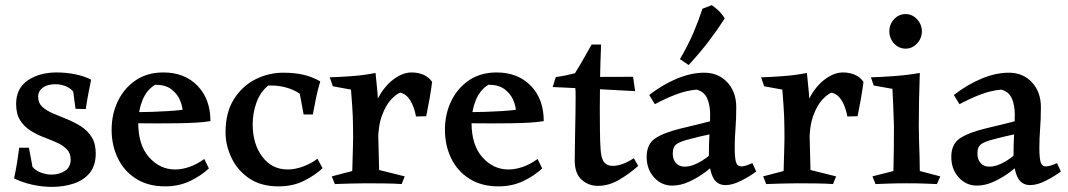

<svg xmlns="http://www.w3.org/2000/svg" viewBox="-20 -719 4172 750"><path d="M35 -22Q43 -60 47 -86Q51 -112 55 -142H93L107 -67Q120 -52 140.5 -44.5Q161 -37 182 -37Q210 -37 233 -51Q256 -65 256 -96Q256 -121 240.5 -136.5Q225 -152 201 -162.5Q177 -173 149.5 -183.5Q122 -194 98 -209.5Q74 -225 58.5 -249.5Q43 -274 43 -313Q43 -374 88.5 -405Q134 -436 201 -436Q238 -436 273 -429Q308 -422 336 -408Q329 -374 324 -347.5Q319 -321 315 -293L275 -294L266 -361Q255 -375 236 -382.5Q217 -390 197 -390Q165 -390 147 -376.5Q129 -363 129 -341Q129 -317 145 -302Q161 -287 187 -276Q213 -265 241.5 -253.5Q270 -242 295.5 -226Q321 -210 337.5 -184.5Q354 -159 354 -120Q354 -72 330.5 -43.5Q307 -15 268 -2Q229 11 183 11Q145 11 106.5 2.5Q68 -6 35 -22Z M618 -436Q701 -436 751.5 -384Q802 -332 802 -246Q781 -242 747 -240Q713 -238 673 -237.5Q633 -237 595 -237Q552 -237 521 -237.5Q490 -238 488 -238V-282Q495 -281 518 -281Q541 -281 572.5 -282Q604 -283 636 -285Q668 -287 693 -290Q692 -307 682 -330Q672 -353 649 -370.5Q626 -388 586 -388Q553 -368 536.5 -327.5Q520 -287 520 -239Q520 -152 562.5 -104.5Q605 -57 664 -57Q691 -57 720 -67Q749 -77 778 -98L796 -61Q762 -30 719.5 -10.5Q677 9 625 9Q559 9 512 -20.5Q465 -50 440.5 -100.5Q416 -151 416 -212Q416 -274 441 -325Q466 -376 511 -406Q556 -436 618 -436Z M1240 -62Q1213 -36 1169 -13.5Q1125 9 1068 9Q999 9 953 -22.5Q907 -54 884 -103Q861 -152 861 -202Q861 -280 894 -332Q927 -384 978.5 -409.5Q1030 -435 1086 -435Q1131 -435 1165.5 -427Q1200 -419 1231 -401Q1220 -365 1214 -333.5Q1208 -302 1202 -272H1166L1151 -353Q1100 -387 1028 -385Q997 -360 982 -319Q967 -278 967 -233Q967 -157 1004.5 -107Q1042 -57 1104 -57Q1133 -57 1165 -69Q1197 -81 1220 -99Z M1447 -434Q1451 -398 1454.5 -358Q1458 -318 1455 -289L1461 -55L1561 -30L1549 0Q1523 -2 1483.5 -2.5Q1444 -3 1409 -3Q1378 -3 1348 -2Q1318 -1 1288 0L1276 -30L1356 -51Q1357 -99 1358.5 -139Q1360 -179 1359 -223Q1359 -246 1358 -265.5Q1357 -285 1355.5 -309.5Q1354 -334 1351 -369L1280 -382L1268 -417Q1303 -418 1352.5 -421.5Q1402 -425 1447 -434ZM1588 -436Q1613 -436 1634 -427Q1655 -418 1668 -399Q1664 -368 1658.5 -336.5Q1653 -305 1645 -265L1605 -264Q1598 -302 1582.5 -327Q1567 -352 1543 -357Q1527 -351 1507 -329.5Q1487 -308 1472 -267.5Q1457 -227 1457 -166L1428 -224Q1431 -286 1456 -334Q1481 -382 1517 -409Q1553 -436 1588 -436Z M1920 -436Q2003 -436 2053.5 -384Q2104 -332 2104 -246Q2083 -242 2049 -240Q2015 -238 1975 -237.5Q1935 -237 1897 -237Q1854 -237 1823 -237.5Q1792 -238 1790 -238V-282Q1797 -281 1820 -281Q1843 -281 1874.5 -282Q1906 -283 1938 -285Q1970 -287 1995 -290Q1994 -307 1984 -330Q1974 -353 1951 -370.5Q1928 -388 1888 -388Q1855 -368 1838.5 -327.5Q1822 -287 1822 -239Q1822 -152 1864.5 -104.5Q1907 -57 1966 -57Q1993 -57 2022 -67Q2051 -77 2080 -98L2098 -61Q2064 -30 2021.5 -10.5Q1979 9 1927 9Q1861 9 1814 -20.5Q1767 -50 1742.5 -100.5Q1718 -151 1718 -212Q1718 -274 1743 -325Q1768 -376 1813 -406Q1858 -436 1920 -436Z M2328 -545Q2325 -473 2324 -412Q2323 -351 2323 -298Q2323 -255 2323.5 -210.5Q2324 -166 2326 -137Q2328 -100 2340 -85.5Q2352 -71 2373 -71Q2410 -71 2456 -101L2473 -71Q2441 -42 2400 -17.5Q2359 7 2315 7Q2279 7 2252 -17Q2225 -41 2225 -93Q2225 -122 2226 -169.5Q2227 -217 2228 -278Q2228 -309 2228.5 -335.5Q2229 -362 2227 -381Q2227 -390 2215 -395Q2203 -400 2188.5 -402.5Q2174 -405 2162.5 -408.5Q2151 -412 2151 -418Q2173 -421 2190 -424.5Q2207 -428 2226 -433Q2244 -462 2258.5 -487.5Q2273 -513 2291 -545ZM2453 -419 2461 -363Q2390 -367 2312 -371Q2234 -375 2139 -379L2151 -418Z M2731 -435Q2786 -435 2821 -397.5Q2856 -360 2856 -300Q2856 -255 2853 -217Q2850 -179 2850 -142Q2850 -102 2855 -85.5Q2860 -69 2876 -69Q2884 -69 2895 -72.5Q2906 -76 2919 -82L2934 -49Q2910 -31 2876 -13.5Q2842 4 2814 4Q2779 4 2764 -28.5Q2749 -61 2749 -109Q2749 -156 2751.5 -198.5Q2754 -241 2754 -271Q2754 -308 2742.5 -334.5Q2731 -361 2701 -369Q2660 -365 2620.5 -350Q2581 -335 2538 -312L2516 -348Q2569 -389 2624.5 -412Q2680 -435 2731 -435ZM2803 -259 2765 -197Q2736 -191 2713 -185.5Q2690 -180 2672 -175Q2639 -167 2623.5 -156.5Q2608 -146 2608 -119Q2608 -96 2620.5 -82Q2633 -68 2654 -68Q2684 -68 2719.5 -89.5Q2755 -111 2787 -146V-95Q2768 -72 2738 -49Q2708 -26 2673.5 -10Q2639 6 2606 6Q2564 6 2535 -26Q2506 -58 2506 -106Q2506 -156 2539.5 -178.5Q2573 -201 2639 -217Q2671 -225 2711.5 -234.5Q2752 -244 2803 -259ZM2760 -699Q2775 -689 2787.5 -677Q2800 -665 2811 -647Q2782 -602 2749 -558.5Q2716 -515 2670 -465L2636 -488Q2669 -545 2688.5 -590.5Q2708 -636 2724 -685Q2732 -688 2741.5 -691.5Q2751 -695 2760 -699Z M3132 -434Q3136 -398 3139.5 -358Q3143 -318 3140 -289L3146 -55L3246 -30L3234 0Q3208 -2 3168.5 -2.5Q3129 -3 3094 -3Q3063 -3 3033 -2Q3003 -1 2973 0L2961 -30L3041 -51Q3042 -99 3043.5 -139Q3045 -179 3044 -223Q3044 -246 3043 -265.5Q3042 -285 3040.5 -309.5Q3039 -334 3036 -369L2965 -382L2953 -417Q2988 -418 3037.5 -421.5Q3087 -425 3132 -434ZM3273 -436Q3298 -436 3319 -427Q3340 -418 3353 -399Q3349 -368 3343.5 -336.5Q3338 -305 3330 -265L3290 -264Q3283 -302 3267.5 -327Q3252 -352 3228 -357Q3212 -351 3192 -329.5Q3172 -308 3157 -267.5Q3142 -227 3142 -166L3113 -224Q3116 -286 3141 -334Q3166 -382 3202 -409Q3238 -436 3273 -436Z M3573 -434Q3571 -377 3570 -326.5Q3569 -276 3569 -228Q3569 -204 3570 -172Q3571 -140 3572 -108Q3573 -76 3573 -51L3653 -30L3640 0Q3613 -1 3588 -2Q3563 -3 3521 -3Q3481 -3 3455.5 -2Q3430 -1 3400 0L3388 -30L3470 -51Q3471 -100 3471.5 -141Q3472 -182 3472 -226Q3471 -249 3470.5 -268Q3470 -287 3469 -311Q3468 -335 3466 -372L3393 -385L3382 -417Q3416 -418 3468.5 -421.5Q3521 -425 3573 -434ZM3518 -529Q3491 -529 3472.5 -549Q3454 -569 3454 -597Q3454 -624 3472.5 -644Q3491 -664 3518 -664Q3543 -664 3562 -644Q3581 -624 3581 -597Q3581 -569 3562 -549Q3543 -529 3518 -529Z M3921 -435Q3976 -435 4011 -397.5Q4046 -360 4046 -300Q4046 -255 4043 -217Q4040 -179 4040 -142Q4040 -102 4045 -85.5Q4050 -69 4066 -69Q4074 -69 4085 -72.5Q4096 -76 4109 -82L4124 -49Q4100 -31 4066 -13.5Q4032 4 4004 4Q3969 4 3954 -28.5Q3939 -61 3939 -109Q3939 -156 3941.5 -198.5Q3944 -241 3944 -271Q3944 -308 3932.5 -334.5Q3921 -361 3891 -369Q3850 -365 3810.5 -350Q3771 -335 3728 -312L3706 -348Q3759 -389 3814.5 -412Q3870 -435 3921 -435ZM3993 -259 3955 -197Q3926 -191 3903 -185.5Q3880 -180 3862 -175Q3829 -167 3813.5 -156.5Q3798 -146 3798 -119Q3798 -96 3810.5 -82Q3823 -68 3844 -68Q3874 -68 3909.5 -89.5Q3945 -111 3977 -146V-95Q3958 -72 3928 -49Q3898 -26 3863.5 -10Q3829 6 3796 6Q3754 6 3725 -26Q3696 -58 3696 -106Q3696 -156 3729.5 -178.5Q3763 -201 3829 -217Q3861 -225 3901.5 -234.5Q3942 -244 3993 -259Z"/></svg>

Font: Ruwudu Medium
Style: Regular
Weight: 500
Designer: Becca Hirsbrunner Spalinger
Foundry: SIL International
Version: Version 3.000